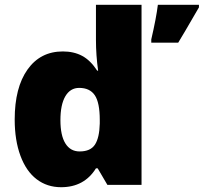

<svg xmlns="http://www.w3.org/2000/svg" viewBox="-20 -780 859 810"><path d="M237.8 9.8Q178.7 9.8 134.5 -23.9Q90.3 -57.6 66.2 -123Q42 -188.5 42 -275.9Q42 -410.6 96.2 -486.8Q150.4 -563 245.1 -563Q291.5 -563 326.4 -544.4Q361.3 -525.9 390.1 -481.9H394Q384.8 -546.9 384.8 -611.8V-759.8H577.1V0H433.1L392.1 -69.8H384.8Q335.4 9.8 237.8 9.8ZM315.9 -141.1Q361.8 -141.1 380.6 -169.9Q399.4 -198.7 400.9 -258.8V-273.9Q400.9 -347.2 379.9 -378.2Q358.9 -409.2 314 -409.2Q276.4 -409.2 255.6 -373.8Q234.9 -338.4 234.9 -272.9Q234.9 -208.5 255.9 -174.8Q276.9 -141.1 315.9 -141.1ZM618.2 -613.8Q639.2 -704.1 646 -759.8H819.3V-749Q749 -627.4 731.9 -600.1H618.2Z"/></svg>

Font: Open Sans ExtBd
Style: Bold
Weight: 800
Foundry: Ascender Corporation
Version: Version 1.10